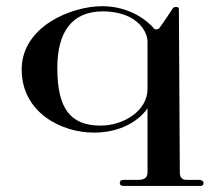

<svg xmlns="http://www.w3.org/2000/svg" viewBox="-20 -430 727 624"><path d="M306.9 -21.8C207.9 -21.8 166.3 -78.2 166.3 -208.9C166.3 -322.8 210.9 -393.1 314.9 -393.1C344.6 -393.1 375.2 -387.1 400 -375.2C436.6 -357.4 459.4 -324.8 459.4 -293.1V-140.6C459.4 -70.9 383 -21.8 306.9 -21.8ZM383.2 174.3H631.7C637.6 174.3 641.6 171.3 641.6 164.4C641.6 158.4 634.7 154.5 626.7 154.5H586.1C568.3 154.5 564.4 142.6 564.4 129.7L561.4 -401C561.4 -408.9 547.5 -409.9 541.6 -403C537.6 -396 506.9 -350.5 497 -337.6C496 -335.6 491.1 -334.7 487.1 -334.7C487.1 -334.7 484.2 -332.7 480.2 -337.6C464.4 -357.4 405.9 -409.9 311.9 -409.9C212.9 -409.9 50.5 -344.6 50.5 -204C50.5 -64.4 179.2 1 285.1 1C393.1 1 446.5 -57.4 459.4 -78.2V129.7C459.4 142.6 454.5 154.5 429.7 154.5H383.2C373.3 154.5 369.3 157.4 369.3 164.4C369.3 171.3 373.3 174.3 383.2 174.3Z"/></svg>

Font: Biblismive
Style: Regular
Weight: 400
Designer: Susan Drake
Foundry: Susan Drake
Version: Version 1.0; ttfautohint (v1.8.4.7-5d5b)